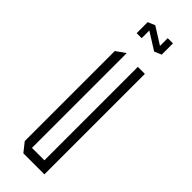

<svg xmlns="http://www.w3.org/2000/svg" viewBox="-224 -663 677 677"><g transform="rotate(45 115.0 -324.0)"><path d="M146 0V-501H181V0H147ZM76 0 49 -34V-35H146V0ZM49 -35V-483L83 -507H84V-35ZM59 -582V-636H84V-582ZM149 -592V-647H175V-592ZM148 -580 59 -636V-637L85 -648H86L175 -592V-591L149 -580Z"/></g></svg>

Font: Foldit ExtraLight
Style: Regular
Weight: 250
Version: Version 1.003